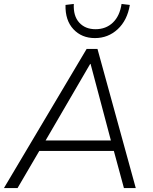

<svg xmlns="http://www.w3.org/2000/svg" viewBox="-31 -953 773 973"><path d="M-11 0 408 -705H463L657 0H597L546 -188H168L58 0ZM426 -629 200 -241H531L428 -629ZM450 -760Q383 -760 341 -805Q299 -850 301 -928L343 -933Q340 -872 370.5 -838.5Q401 -805 453 -805Q506 -805 541 -838.5Q576 -872 585 -933L627 -928Q614 -850 565.5 -805Q517 -760 450 -760Z"/></svg>

Font: Nunito Sans Light
Style: Italic
Weight: 300
Italic angle: -9°
Designer: Vernon Adams
Foundry: Vernon Adams
Version: Version 3.006; ttfautohint (v1.8.3)